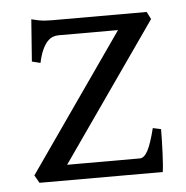

<svg xmlns="http://www.w3.org/2000/svg" viewBox="-41 -502 524 542"><g transform="rotate(-5 221.0 -231.0)"><path d="M404.8 -121.1Q404.8 -105.5 404.3 -87.9Q403.8 -70.3 403.1 -53.7Q402.3 -37.1 401.4 -22.9Q400.4 -8.8 398.9 0H49.8L37.1 -22L308.1 -410.2H139.2Q131.3 -410.2 123.3 -407.2Q115.2 -404.3 107.7 -396.2Q100.1 -388.2 93.5 -373.8Q86.9 -359.4 82 -336.9L58.1 -342.8L66.9 -461.9Q77.6 -459 86.4 -457.3Q95.2 -455.6 104.7 -454.8Q114.3 -454.1 125.5 -454.1H393.1L403.8 -433.1L131.8 -43.9H337.9Q350.1 -43.9 360.4 -62.7Q370.6 -81.5 381.8 -126Z"/></g></svg>

Font: Akkhara
Style: Regular
Weight: 400
Designer: J. Victor Gaultney
Version: Version 1.00 June 13, 2006, initial release